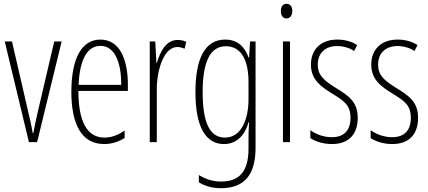

<svg xmlns="http://www.w3.org/2000/svg" viewBox="-20 -747 2250 1009"><path d="M132 0H175L304 -529H265L179 -161C170 -122 162 -84 155 -47H152C145 -89 136 -128 127 -165L43 -529H5Z M508 -539C405 -539 355 -433 355 -264C355 -97 407 10 527 10C569 10 605 -3 635 -22V-61C599 -36 565 -24 529 -24C437 -24 392 -109 392 -269H652V-303C652 -425 614 -539 508 -539ZM508 -506C586 -506 618 -412 617 -301H393C399 -439 441 -506 508 -506Z M913 -537C850 -537 821 -471 804 -416H802L796 -529H767V0H804V-278C804 -381 842 -500 912 -500C926 -500 941 -495 950 -491L959 -527C944 -535 927 -537 913 -537Z M1163 -539C1056 -539 1007 -437 1007 -263C1007 -78 1062 10 1157 10C1225 10 1268 -38 1286 -104H1289C1286 -65 1286 -37 1286 -8V33C1286 156 1237 207 1141 207C1097 207 1063 195 1025 173V211C1059 232 1097 242 1141 242C1267 242 1323 169 1323 29V-529H1294L1289 -445H1286C1268 -496 1233 -539 1163 -539ZM1167 -504C1252 -504 1286 -423 1286 -317V-226C1286 -125 1251 -24 1162 -24C1084 -24 1045 -99 1045 -263C1045 -409 1078 -504 1167 -504Z M1486 -727C1464 -727 1456 -709 1456 -688C1456 -667 1466 -650 1485 -650C1504 -650 1516 -665 1516 -689C1516 -709 1508 -727 1486 -727ZM1504 -529H1467V0H1504Z M1860 -127C1860 -213 1811 -244 1745 -285C1681 -325 1650 -352 1650 -407C1650 -470 1691 -505 1752 -505C1784 -505 1818 -495 1841 -479L1857 -510C1829 -529 1792 -539 1753 -539C1660 -539 1614 -481 1614 -408C1614 -329 1664 -293 1731 -252C1790 -215 1822 -193 1822 -128C1822 -63 1789 -26 1724 -26C1682 -26 1640 -41 1611 -63V-21C1636 -5 1675 10 1725 10C1814 10 1860 -43 1860 -127Z M2177 -127C2177 -213 2128 -244 2062 -285C1998 -325 1967 -352 1967 -407C1967 -470 2008 -505 2069 -505C2101 -505 2135 -495 2158 -479L2174 -510C2146 -529 2109 -539 2070 -539C1977 -539 1931 -481 1931 -408C1931 -329 1981 -293 2048 -252C2107 -215 2139 -193 2139 -128C2139 -63 2106 -26 2041 -26C1999 -26 1957 -41 1928 -63V-21C1953 -5 1992 10 2042 10C2131 10 2177 -43 2177 -127Z"/></svg>

Font: Noto Sans Sinhala UI ExtraCondensed ExtraLight
Style: Regular
Weight: 200
Width: 2
Designer: Jelle Bosma - Monotype Design Team
Foundry: Monotype Imaging Inc.
Version: Version 2.006